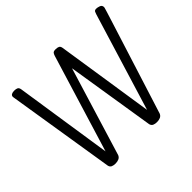

<svg xmlns="http://www.w3.org/2000/svg" viewBox="-197 -1119 1380 1380"><g transform="rotate(-45 493.0 -429.0)"><path d="M249 14Q230 14 216.5 8Q203 2 199 -15L67 -839Q67 -841 66.5 -843Q66 -845 66 -847Q66 -860 76.5 -866Q87 -872 104 -872Q123 -872 133.5 -866.5Q144 -861 147 -843L260 -99L487 -841Q490 -852 496.5 -862Q503 -872 521 -872H525Q544 -872 554.5 -866.5Q565 -861 568 -843L682 -99L910 -844Q912 -852 917 -862Q922 -872 937 -872Q951 -872 968.5 -865.5Q986 -859 986 -839Q986 -838 984 -830Q982 -822 974 -796.5Q966 -771 949 -717L727 -15Q720 1 705 7.5Q690 14 671 14Q652 14 638.5 8Q625 2 620 -15L512 -692L305 -15Q298 1 283 7.5Q268 14 249 14Z"/></g></svg>

Font: Kite One
Style: Regular
Weight: 400
Designer: Eduardo Rodriguez Tunni
Foundry: Eduardo Rodriguez Tunni
Version: Version 1.002; ttfautohint (v1.8.4.7-5d5b);gftools[0.9.23]